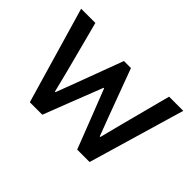

<svg xmlns="http://www.w3.org/2000/svg" viewBox="-98 -746 973 973"><g transform="rotate(45 388.5 -259.5)"><path d="M173.8 0 22.5 -519H124.5L195.3 -249L225.6 -127.9H229.5L267.6 -228.5L363.3 -484.9H413.6L508.8 -228.5L546.9 -127.9H550.8L582 -249L652.8 -519H754.4L602.1 0H513.2L460.9 -134.8L390.1 -315.9H386.2L315.4 -134.8L263.2 0Z"/></g></svg>

Font: Reddit Sans Medium
Style: Regular
Weight: 500
Designer: Stephen Hutchings
Foundry: Reddit
Version: Version 1.014